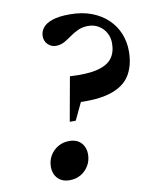

<svg xmlns="http://www.w3.org/2000/svg" viewBox="-80 -749 661 821"><g transform="rotate(-10 250.5 -339.0)"><path d="M182 -155Q216 -155 234.2 -135.2Q252.5 -115.5 252.5 -86Q252.5 -59 239.8 -37Q227 -15 205.5 -2.2Q184 10.5 157 10.5Q123.5 10.5 105 -9.2Q86.5 -29 86.5 -58.5Q86.5 -86 99.2 -107.8Q112 -129.5 133.8 -142.2Q155.5 -155 182 -155ZM278.5 -688Q332.5 -688 373.8 -672.2Q415 -656.5 443.5 -629Q472 -601.5 486.5 -565.8Q501 -530 501 -489.5Q501 -428.5 475.5 -386.2Q450 -344 391.2 -324.8Q332.5 -305.5 233.5 -312L299.5 -391.5L225.5 -235.5H199.5L234 -427Q310 -422.5 354 -433.8Q398 -445 417 -470.5Q436 -496 436 -535Q436 -560.5 424.5 -581Q413 -601.5 393 -613.5Q373 -625.5 348 -625.5Q323 -625.5 303.5 -616.5Q284 -607.5 267.5 -595.5Q251 -583.5 234.5 -574.5Q218 -565.5 198.5 -565.5Q178 -565.5 163.5 -579.8Q149 -594 149 -616Q149 -635.5 161.8 -652Q174.5 -668.5 203 -678.2Q231.5 -688 278.5 -688Z"/></g></svg>

Font: Newsreader 24pt
Style: Bold Italic
Weight: 700
Italic angle: -17°
Designer: Hugues Gentile
Foundry: Production Type
Version: Version 1.003